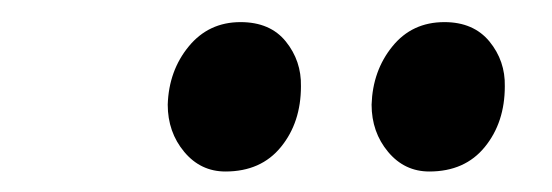

<svg xmlns="http://www.w3.org/2000/svg" viewBox="-20 -766 512 178"><path d="M189 -607Q166 -607 150.8 -625.2Q135.5 -643.5 135.5 -669Q136.5 -700.5 155 -723Q173.5 -745.5 203 -745.5Q230.5 -745.5 245 -727.5Q259.5 -709.5 259 -686Q259 -652.5 240.5 -629.8Q222 -607 189 -607ZM378 -607Q355 -607 339.8 -625.2Q324.5 -643.5 324.5 -669Q325.5 -700.5 343.8 -723Q362 -745.5 392 -745.5Q419 -745.5 433.8 -727.5Q448.5 -709.5 448 -686Q448 -652.5 429.5 -629.8Q411 -607 378 -607Z"/></svg>

Font: Merriweather 60pt Medium
Style: Italic
Weight: 500
Italic angle: -7.8°
Version: Version 2.101